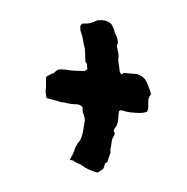

<svg xmlns="http://www.w3.org/2000/svg" viewBox="-152 -755 901 923"><g transform="rotate(-30 299.0 -293.5)"><path d="M147 33Q143 34 138.5 35Q134 36 129 33Q115 19 102.5 2Q90 -15 82 -35Q77 -44 70.5 -52Q64 -60 60 -70Q58 -75 54 -78.5Q50 -82 45 -85Q59 -93 71.5 -101.5Q84 -110 94 -120Q105 -129 118 -135Q134 -140 146 -149.5Q158 -159 168 -171Q177 -182 185.5 -192Q194 -202 202 -212L210 -228Q208 -230 211 -236Q214 -242 212 -243Q213 -252 217.5 -259.5Q222 -267 225 -274Q224 -283 219 -289.5Q214 -296 208 -300Q185 -313 163 -335Q160 -340 153 -343Q147 -346 143.5 -351Q140 -356 136 -360Q118 -379 98 -398Q98 -406 102.5 -412.5Q107 -419 108 -427Q119 -441 127.5 -456Q136 -471 144 -485Q152 -490 160.5 -488Q169 -486 176 -488Q186 -483 200 -488Q213 -492 227 -483Q237 -477 250 -467Q266 -453 284.5 -442Q303 -431 322 -419Q327 -420 330 -420.5Q333 -421 337 -421Q339 -427 342 -432.5Q345 -438 348 -444Q347 -447 347 -450.5Q347 -454 347 -458Q355 -472 362 -485.5Q369 -499 376 -513Q381 -533 388.5 -552Q396 -571 399 -590Q402 -606 413 -619Q424 -625 432 -619Q456 -603 485 -601Q488 -601 490.5 -600.5Q493 -600 496 -600Q498 -599 500 -597.5Q502 -596 505 -595Q535 -582 545 -551Q544 -542 544 -533Q544 -524 541 -514Q538 -510 538 -504Q539 -479 527 -457Q524 -454 521 -451.5Q518 -449 515 -446Q512 -438 509.5 -430.5Q507 -423 505 -415Q502 -408 499 -402Q496 -396 491 -391Q489 -387 487 -383.5Q485 -380 483 -376Q479 -365 474.5 -354Q470 -343 465 -331V-320Q467 -319 466.5 -318Q466 -317 466 -317H480Q494 -308 506.5 -298.5Q519 -289 532 -281Q537 -275 540.5 -269Q544 -263 547 -258Q555 -240 552 -222Q550 -207 548 -192.5Q546 -178 541 -163Q521 -157 511 -137Q507 -130 503.5 -124Q500 -118 496 -112Q494 -108 490.5 -106Q487 -104 483 -100Q473 -102 464 -105.5Q455 -109 447 -114Q429 -125 412 -137.5Q395 -150 382 -166Q380 -168 377.5 -168.5Q375 -169 373 -170Q372 -171 371 -170.5Q370 -170 368 -170Q356 -157 346.5 -141.5Q337 -126 321 -114Q316 -113 310.5 -109.5Q305 -106 299 -103Q298 -99 297.5 -95Q297 -91 296 -87Q290 -80 282 -76Q274 -72 268 -66Q261 -58 255 -49.5Q249 -41 241 -33Q238 -30 236.5 -26Q235 -22 232 -17Q228 -14 223.5 -10Q219 -6 214 -2Q210 2 205 6Q200 10 197 14H184Q180 18 175 22.5Q170 27 168 29Q161 34 156.5 33.5Q152 33 147 33Z"/></g></svg>

Font: Darumadrop One
Style: Regular
Weight: 400
Version: Version 1.000